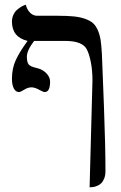

<svg xmlns="http://www.w3.org/2000/svg" viewBox="-20 -587 516 816"><path d="M169.9 -195.8Q163.6 -195.8 145.8 -205.8Q127.9 -215.8 113.8 -215.8Q98.6 -215.8 83 -205.8Q67.4 -195.8 60.1 -195.8Q47.4 -195.8 39.1 -210.4Q30.8 -225.1 30.8 -252Q30.8 -296.4 46.9 -331.3Q63 -366.2 97.2 -413.1Q30.8 -429.2 30.8 -495.1Q30.8 -510.7 36.9 -523.9Q43 -537.1 51.8 -544.7Q60.5 -552.2 69.1 -557.6Q77.6 -563 84 -564.9L89.8 -566.9Q93.8 -547.9 106.9 -533.9Q120.1 -520 138.2 -520H225.1Q265.6 -520 292.7 -517.3Q319.8 -514.6 341.3 -507.1Q362.8 -499.5 375 -488.8Q387.2 -478 395.8 -458.5Q404.3 -439 407.7 -415.8Q411.1 -392.6 413.1 -356.9L421.9 -131.8Q428.2 36.6 428.2 140.1Q428.2 158.2 422.9 171.4Q417.5 184.6 410.4 191.7Q403.3 198.7 393.1 202.9Q382.8 207 375.7 208Q368.7 209 360.8 209L373 -245.1Q373 -287.6 366 -323Q358.9 -358.4 349.1 -377Q330.6 -413.1 256.8 -413.1H125Q94.2 -372.6 94.2 -346.2Q94.2 -322.8 101.8 -313.2Q109.4 -303.7 136.2 -297.9Q161.6 -292 177.2 -275.4Q192.9 -258.8 192.9 -240.2Q192.9 -195.8 169.9 -195.8Z"/></svg>

Font: Linux Libertine Display G
Style: Regular
Weight: 400
Designer: Philipp H. Poll
Foundry: Philipp H. Poll
Version: Version 5.0.9